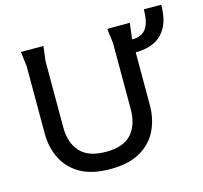

<svg xmlns="http://www.w3.org/2000/svg" viewBox="-109 -870 1063 1003"><g transform="rotate(-15 423.0 -368.5)"><path d="M633 -613H653Q705 -613 728.5 -646Q752 -679 752 -749H846Q846 -674 821 -628.5Q796 -583 753.5 -563Q711 -543 656 -543H633ZM369 12Q269 12 206.5 -24Q144 -60 114 -121Q84 -182 84 -258V-620L74 -700H196L186 -620V-262Q186 -178 230.5 -129.5Q275 -81 370 -81Q464 -81 507.5 -129.5Q551 -178 551 -262V-620L541 -700H663L653 -620V-258Q653 -182 623 -121Q593 -60 530.5 -24Q468 12 369 12Z"/></g></svg>

Font: AR One Sans Medium
Style: Regular
Weight: 500
Designer: Niteesh Yadav
Foundry: Niteesh Yadav
Version: Version 1.001;gftools[0.9.33]